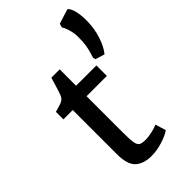

<svg xmlns="http://www.w3.org/2000/svg" viewBox="-270 -965 1051 1051"><g transform="rotate(-45 256.0 -439.5)"><path d="M111.3 -475.6H39.1V-533.7L56.6 -538.6Q79.1 -544.9 89.8 -549.1Q100.6 -553.2 108.6 -560.8Q116.7 -568.4 121.6 -581.5Q128.9 -600.1 143.1 -648.4L153.8 -683.6H218.3V-556.6H375.5V-475.6H218.3V-193.8Q218.3 -138.2 222.7 -115Q227.1 -91.8 239 -85Q251 -78.1 279.8 -78.1Q300.8 -78.1 330.8 -85Q360.8 -91.8 375 -99.1L393.6 -37.6Q369.6 -20 325 -6.1Q280.3 7.8 239.7 7.8Q178.7 7.8 145 -22.7Q111.3 -53.2 111.3 -133.3ZM392.1 -598.1 397.9 -618.2Q406.7 -646 411.1 -670.7Q415.5 -695.3 415.5 -738.3Q415.5 -765.6 407 -795.2Q398.4 -824.7 388.7 -836.9L395.5 -859.9L481.4 -886.7Q496.6 -873 504.2 -841.6Q511.7 -810.1 511.7 -769Q511.7 -708 493.7 -653.3Q475.6 -598.6 449.7 -567.9L396 -584.5Z"/></g></svg>

Font: Merriweather Sans
Style: Regular
Weight: 400
Designer: Eben Sorkin
Foundry: Eben Sorkin
Version: Version 1.006; ttfautohint (v1.4.1) -l 6 -r 50 -G 0 -x 11 -H